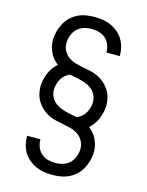

<svg xmlns="http://www.w3.org/2000/svg" viewBox="-141 -916 883 1153"><g transform="rotate(15 300.0 -340.0)"><path d="M299 151Q273 151 247 147Q221 143 197.5 132.5Q174 122 153.5 105Q133 88 119.5 66Q106 44 99.5 18.5Q93 -7 93 -33V-37H176V-34Q176 -11 185 11.5Q194 34 211.5 49.5Q229 65 252 71Q275 77 299 77Q323 77 347 69.5Q371 62 388.5 44.5Q406 27 414.5 3Q423 -21 423 -45Q423 -70 411 -92Q399 -114 379 -128Q359 -142 335 -148.5Q311 -155 287 -159.5Q263 -164 239 -169.5Q215 -175 193 -185.5Q171 -196 152.5 -212.5Q134 -229 120.5 -249.5Q107 -270 100.5 -294Q94 -318 94 -342Q94 -364 99 -385.5Q104 -407 112 -427Q120 -447 132.5 -464.5Q145 -482 161 -496Q146 -508 133 -523Q120 -538 111.5 -556Q103 -574 98.5 -593.5Q94 -613 94 -632Q94 -659 101 -685.5Q108 -712 120.5 -736Q133 -760 152.5 -779Q172 -798 196.5 -810Q221 -822 247.5 -826.5Q274 -831 301 -831Q327 -831 353 -827Q379 -823 402.5 -812.5Q426 -802 446.5 -785Q467 -768 480.5 -746Q494 -724 500.5 -698.5Q507 -673 507 -647V-643H424V-646Q424 -669 415 -691.5Q406 -714 388.5 -729.5Q371 -745 348 -751Q325 -757 301 -757Q277 -757 253 -749.5Q229 -742 211.5 -724.5Q194 -707 185.5 -683Q177 -659 177 -635Q177 -610 189 -588Q201 -566 221 -552Q241 -538 265 -531.5Q289 -525 313 -520.5Q337 -516 361 -510.5Q385 -505 407 -494.5Q429 -484 447.5 -467.5Q466 -451 479.5 -430.5Q493 -410 499.5 -386Q506 -362 506 -338Q506 -316 501 -294.5Q496 -273 488 -253Q480 -233 467.5 -215.5Q455 -198 439 -184Q454 -172 467 -157Q480 -142 488.5 -124Q497 -106 501.5 -86.5Q506 -67 506 -48Q506 -21 499 5.5Q492 32 479.5 56Q467 80 447.5 99Q428 118 403.5 130Q379 142 352.5 146.5Q326 151 299 151ZM351 -222H352Q368 -228 382 -240Q396 -252 404.5 -267Q413 -282 418 -299.5Q423 -317 423 -334Q423 -354 415.5 -372.5Q408 -391 394 -405Q380 -419 362 -427.5Q344 -436 325 -441.5Q306 -447 287 -450.5Q268 -454 249 -458Q232 -452 218 -440.5Q204 -429 195.5 -413.5Q187 -398 182 -380.5Q177 -363 177 -346Q177 -326 184.5 -307.5Q192 -289 206 -275Q220 -261 238 -252.5Q256 -244 275 -238.5Q294 -233 313 -229.5Q332 -226 351 -222Z"/></g></svg>

Font: Iosevka Etoile
Style: Regular
Weight: 400
Designer: Belleve Invis
Foundry: Belleve Invis
Version: Version 33.2.4